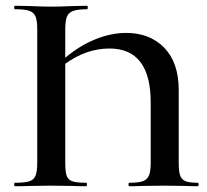

<svg xmlns="http://www.w3.org/2000/svg" viewBox="-20 -645 716 665"><path d="M664 0Q638 0 623 -1L550 -2L472 -1Q455 0 428 0Q425 0 425 -6Q425 -12 428 -12Q460 -12 475 -17.5Q490 -23 496 -37.5Q502 -52 502 -81V-290Q502 -477 359 -477Q279 -477 206 -424V-81Q206 -50 211 -36Q216 -22 231 -17Q246 -12 279 -12Q281 -12 281 -6Q281 0 279 0Q247 0 229 -1L156 -2L85 -1Q66 0 32 0Q29 0 29 -6Q29 -12 32 -12Q66 -12 81.5 -17Q97 -22 103 -36.5Q109 -51 109 -81V-544Q109 -574 103 -588Q97 -602 81.5 -607.5Q66 -613 32 -613Q29 -613 29 -619Q29 -625 32 -625L85 -624Q129 -622 156 -622Q187 -622 233 -624L282 -625Q284 -625 284 -619Q284 -613 282 -613Q249 -613 233 -607Q217 -601 211.5 -586.5Q206 -572 206 -542V-445Q256 -487 310.5 -509Q365 -531 417 -531Q499 -531 549 -479.5Q599 -428 599 -333V-81Q599 -51 604 -37Q609 -23 622.5 -17.5Q636 -12 664 -12Q668 -12 668 -6Q668 0 664 0Z"/></svg>

Font: Cormorant SC SemiBold
Style: Regular
Weight: 600
Designer: Christian Thalmann (Catharsis Fonts)
Version: Version 3.000